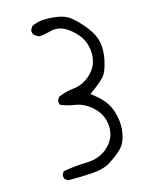

<svg xmlns="http://www.w3.org/2000/svg" viewBox="-79 -767 659 814"><g transform="rotate(-10 250.0 -360.5)"><path d="M410.2 -188Q410.2 -215.8 402.3 -242.2Q391.6 -279.8 372.1 -303.7Q352.5 -328.1 319.8 -349.1L305.7 -358.9Q328.1 -378.9 334.5 -385Q340.8 -391.1 346.2 -396.5Q358.4 -408.7 367.2 -419.4Q380.9 -438 387.2 -481.4Q390.1 -499.5 390.1 -517.1Q390.1 -541.5 385.3 -561.8Q380.4 -582 369.6 -599.9Q358.9 -617.7 342.3 -635.3Q307.1 -671.4 282.7 -687Q260.3 -702.1 230 -704.6Q215.8 -706.1 199.7 -706.1Q183.6 -706.1 164.6 -703.6Q135.3 -700.2 111.8 -684.6L105 -670.4Q104.5 -669.4 104.5 -668Q104.5 -666.5 104.7 -664.6Q105 -662.6 105.5 -660.2Q106 -657.7 106.9 -655.8Q108.9 -651.4 111.8 -647.5L130.4 -638.2Q131.3 -637.7 133.5 -637.7Q135.7 -637.7 140.1 -638.2Q144.5 -638.7 149.9 -640.1Q161.6 -642.6 175.8 -647.9Q195.8 -655.8 212.9 -655.8Q230 -655.8 244.6 -649.9Q274.9 -637.7 303.7 -608.9Q334 -578.6 340.3 -530.3Q341.3 -521.5 341.3 -513.7Q341.3 -466.3 304.7 -429.7Q276.9 -401.9 240.2 -394.5Q203.6 -387.2 171.9 -370.1L165.5 -356.9Q165 -355.5 165 -354.5Q165 -343.8 169.9 -336.4Q199.7 -326.7 232.4 -324.7Q273.4 -322.8 312 -292.5Q351.1 -262.2 358.9 -212.9Q360.4 -204.1 360.4 -195.3Q360.4 -155.8 332.5 -122.6Q298.8 -82 236.3 -75.2Q183.6 -69.3 136.2 -55.7L130.4 -43.5Q129.9 -42 129.9 -41Q129.9 -29.8 135.3 -22L148.9 -15.1Q201.7 -19 252.4 -26.9Q302.2 -34.2 330.6 -55.2Q360.4 -77.1 383.3 -102.5Q410.2 -132.3 410.2 -188Z"/></g></svg>

Font: NaikaiFont
Style: ExtraLight
Weight: 200
Version: Version 1.89